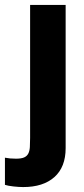

<svg xmlns="http://www.w3.org/2000/svg" viewBox="-67 -541 341 778"><path d="M-47 208V98Q-36 100 -26 101Q-16 102 -2 102Q19 102 30.5 97Q42 92 47.5 81.5Q53 71 54 55Q55 39 55 18V-521H199V59Q199 136 153.5 176.5Q108 217 27 217Q10 217 -12.5 214.5Q-35 212 -47 208Z"/></svg>

Font: Rosa Sans
Style: Bold
Weight: 700
Designer: Pentagram / MCKL
Foundry: Pentagram / MCKL
Version: Version 1.005;September 16, 2019;FontCreator 11.5.0.2425 64-